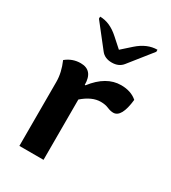

<svg xmlns="http://www.w3.org/2000/svg" viewBox="-159 -715 709 797"><g transform="rotate(30 195.5 -316.0)"><path d="M173.3 -355Q231 -429.7 301.8 -429.7Q349.6 -429.7 378.9 -403.8Q369.1 -314 329.6 -314Q316.4 -314 300.5 -320.8Q284.7 -327.6 263.2 -327.6Q221.2 -327.6 177.2 -289.1V0H61.5V-307.1Q61.5 -351.1 40.5 -399.4Q71.3 -424.8 110.8 -424.8Q169.9 -424.8 169.9 -355ZM358.4 -632.3V-622.6L272 -514.2Q253.9 -491.2 220.2 -491.2Q186 -491.2 168.5 -514.2L83.5 -622.6V-632.3Q130.4 -632.3 174.8 -592.3L219.7 -552.2L264.6 -592.3Q309.6 -632.3 358.4 -632.3Z"/></g></svg>

Font: ALMAS
Style: Bold
Weight: 700
Designer: ALMAS Font/ by Husham Jawad Kadhim, derived from the Bainsely font by/ Paul James MIller
Foundry: High-Logic / Made with FontCreator
Version: Version 1.411;September 19, 2021;FontCreator 14.0.0.2814 32-